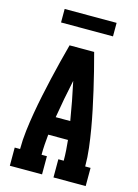

<svg xmlns="http://www.w3.org/2000/svg" viewBox="-136 -997 771 1071"><g transform="rotate(15 250.0 -462.0)"><path d="M31 0V-105H62Q62 -158 68.5 -211.5Q75 -265 84 -317.5Q93 -370 104 -422.5Q115 -475 127 -527Q139 -579 152 -631Q165 -683 179 -735H321Q335 -683 348 -631Q361 -579 373 -527Q385 -475 396 -422.5Q407 -370 416 -317.5Q425 -265 431.5 -211.5Q438 -158 438 -105H469V0H283V-105H314Q314 -135 312 -164.5Q310 -194 307 -223H193Q190 -194 188 -164.5Q186 -135 186 -105H217V0ZM208 -328H292Q283 -383 272.5 -438.5Q262 -494 250 -549Q238 -494 227.5 -438.5Q217 -383 208 -328ZM100 -846V-924H400V-846Z"/></g></svg>

Font: Iosevka Curly Slab Extrabold
Style: Regular
Weight: 800
Monospace: yes
Designer: Belleve Invis
Foundry: Belleve Invis
Version: Version 22.1.2; ttfautohint (v1.8.4)